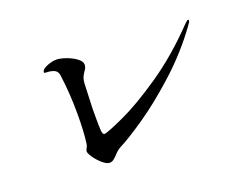

<svg xmlns="http://www.w3.org/2000/svg" viewBox="-88 -802 1176 903"><g transform="rotate(-20 500.0 -351.0)"><path d="M241 -167Q241 -173 246.5 -182.5Q252 -192 253 -201Q261 -260 261 -350Q261 -450 248 -546Q245 -567 228.5 -574Q212 -581 194 -581Q179 -581 179 -585Q179 -600 206 -611Q233 -622 253 -622Q273 -622 301.5 -612Q330 -602 351 -586.5Q372 -571 372 -555Q372 -546 369 -539Q366 -532 359 -523Q351 -511 346.5 -500Q342 -489 341 -473L339 -423L336 -346V-292Q336 -260 337 -247Q337 -216 349 -216Q363 -216 449.5 -255.5Q536 -295 653 -375Q770 -455 884 -574Q896 -586 901 -586Q904 -586 904 -581Q904 -578 900.5 -572Q897 -566 893 -561Q816 -454 717 -364Q618 -274 532 -215Q446 -156 396 -131Q380 -122 365 -105Q354 -93 345 -86.5Q336 -80 325 -80Q311 -80 291 -97Q271 -114 256 -135.5Q241 -157 241 -167Z"/></g></svg>

Font: Shippori Mincho SemiBold
Style: Regular
Weight: 600
Designer: FONTDASU
Foundry: FONTDASU / Google Inc. / but / Adobe
Version: Version 3.110; ttfautohint (v1.8.3)